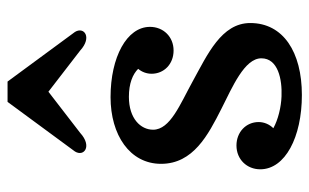

<svg xmlns="http://www.w3.org/2000/svg" viewBox="-178 -644 831 516"><g transform="rotate(-90 238.0 -385.5)"><path d="M41.5 -102.1C41.5 -35.2 127.9 9.8 241.2 9.8C356.9 9.8 434.6 -40.5 434.6 -128.9C434.6 -206.5 349.6 -244.1 277.8 -283.7C216.8 -317.4 147.9 -343.8 147.9 -390.1C147.9 -423.3 177.7 -455.1 236.3 -455.1C272.5 -455.1 296.9 -444.8 311.5 -430.2C303.2 -420.4 298.3 -407.7 298.3 -394C298.3 -361.3 323.7 -335 360.8 -335C397.9 -335 424.3 -362.8 424.3 -398.4C424.3 -460.9 342.8 -504.4 235.4 -504.4C133.8 -504.4 56.2 -452.6 56.2 -368.7C56.2 -282.2 133.8 -242.2 204.1 -206.5C262.7 -176.8 339.8 -144.5 339.8 -99.1C339.8 -54.2 283.2 -43 237.8 -44.9C208.5 -45.9 174.8 -54.2 151.9 -66.9C162.1 -77.1 168.5 -91.3 168.5 -106.4C168.5 -140.1 141.6 -166 105.5 -166C67.9 -166 41.5 -137.7 41.5 -102.1ZM139.2 -585.9 250 -671.4 360.8 -585.9C396.5 -553.2 425.8 -575.7 410.6 -600.1L277.3 -781.2H222.7L89.4 -600.1C74.2 -575.7 103.5 -553.2 139.2 -585.9Z"/></g></svg>

Font: Arbutus Slab
Style: Regular
Weight: 400
Designer: Karolina Lach
Foundry: Karolina Lach
Version: Version 1.001